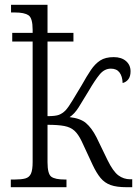

<svg xmlns="http://www.w3.org/2000/svg" viewBox="-20 -780 580 800"><path d="M25 0V-32H42Q69 -32 85.5 -36.5Q102 -41 109 -56.5Q116 -72 116 -105V-607H31V-643H116V-656Q116 -705 98.5 -716.5Q81 -728 43 -728H26V-760H178V-643H286V-607H178V-296Q211 -296 225.5 -301.5Q240 -307 253 -320Q265 -333 281.5 -360.5Q298 -388 321 -426Q341 -462 358.5 -488Q376 -514 397.5 -528Q419 -542 454 -542Q486 -542 505 -525.5Q524 -509 524 -483Q524 -462 515 -450Q506 -438 491 -434Q490 -462 478 -478Q466 -494 442 -494Q415 -494 395 -469.5Q375 -445 350 -402Q325 -360 307.5 -332.5Q290 -305 270 -292Q315 -287 338.5 -267Q362 -247 382 -208L428 -113Q451 -66 473 -49.5Q495 -33 523 -33H531V0H507Q466 0 441 -9Q416 -18 399 -38.5Q382 -59 366 -93L320 -192Q306 -221 290 -235.5Q274 -250 248 -255Q222 -260 178 -260V-104Q178 -55 194 -43.5Q210 -32 250 -32H257V0Z"/></svg>

Font: Noto Serif SemiCondensed Light
Style: Regular
Weight: 300
Width: 4
Designer: Monotype Design Team
Foundry: Monotype Imaging Inc.
Version: Version 2.013